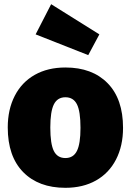

<svg xmlns="http://www.w3.org/2000/svg" viewBox="-20 -876 624 916"><path d="M567 -266Q567 -180 533.5 -115Q500 -50 438 -15Q376 20 292 20Q164 20 90.5 -55Q17 -130 17 -268Q17 -354 50.5 -419Q84 -484 146 -519Q208 -554 292 -554Q420 -554 493.5 -479Q567 -404 567 -266ZM220 -268Q220 -189 237 -155.5Q254 -122 292 -122Q330 -122 347 -156Q364 -190 364 -266Q364 -345 347 -378.5Q330 -412 292 -412Q254 -412 237 -378Q220 -344 220 -268ZM454 -712 401 -613 150 -712 224 -856Z"/></svg>

Font: FiraGO Heavy
Style: Regular
Weight: 900
Designer: bBox Type
Foundry: bBox Type GmbH
Version: Version 1.001